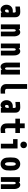

<svg xmlns="http://www.w3.org/2000/svg" viewBox="2850 -3807 967 6707"><g transform="rotate(90 3333.5 -453.5)"><path d="M416.7 -274.1H372.4Q340.5 -274.1 326.5 -255.5Q312.5 -237 312.5 -197.3Q312.5 -175.1 322.9 -160.5Q333.3 -145.8 352.9 -145.8Q375 -145.8 389 -156.9Q403 -168 408.5 -188.5Q414.1 -209 415.4 -223.3Q416.7 -237.6 416.7 -259.1ZM395.8 -677.1Q451.8 -677.1 494.1 -659.8Q536.5 -642.6 563.8 -594.4Q583.3 -559.9 583.3 -487.6V0H416.7V-34.5H410.2Q373.7 10.4 317.7 10.4Q248.7 10.4 197.3 -48.8Q145.8 -108.1 145.8 -196Q145.8 -291.7 203.1 -353.5Q224 -375.7 247.7 -389.6Q271.5 -403.6 296.5 -408.9Q321.6 -414.1 336.9 -415.4Q352.2 -416.7 373.7 -416.7H416.7V-484.4Q416.7 -497.4 405.6 -508.8Q394.5 -520.2 377 -520.2Q317.1 -520.2 208.3 -507.8V-664.7Q315.8 -677.1 395.8 -677.1Z M1103.5 -677.1Q1173.2 -677.1 1216.1 -607.4Q1231.8 -581.4 1239.9 -547.5Q1248 -513.7 1249 -491.2Q1250 -468.8 1250 -427.7V0H1083.3V-427.7Q1083.3 -480.5 1073.6 -498.7Q1061.2 -520.8 1041.7 -520.8Q1022.1 -520.8 1009.8 -498.7Q1000 -480.5 1000 -427.7V0H833.3V-666.7H1000V-626.3H1004.6Q1022.8 -649.7 1049.5 -663.4Q1076.2 -677.1 1103.5 -677.1Z M1770.2 -677.1Q1839.8 -677.1 1882.8 -607.4Q1898.4 -581.4 1906.6 -547.5Q1914.7 -513.7 1915.7 -491.2Q1916.7 -468.8 1916.7 -427.7V0H1750V-427.7Q1750 -480.5 1740.2 -498.7Q1727.9 -520.8 1708.3 -520.8Q1688.8 -520.8 1676.4 -498.7Q1666.7 -480.5 1666.7 -427.7V0H1500V-666.7H1666.7V-626.3H1671.2Q1689.5 -649.7 1716.1 -663.4Q1742.8 -677.1 1770.2 -677.1Z M2313.2 10.4Q2243.5 10.4 2200.5 -59.2Q2184.9 -85.3 2176.8 -119.1Q2168.6 -153 2167.6 -175.5Q2166.7 -197.9 2166.7 -238.9V-666.7H2333.3V-238.9Q2333.3 -186.2 2343.1 -168Q2355.5 -145.8 2375 -145.8Q2394.5 -145.8 2406.9 -168Q2416.7 -186.2 2416.7 -238.9V-666.7H2583.3V0H2416.7V-40.4H2412.1Q2393.9 -16.9 2367.2 -3.3Q2340.5 10.4 2313.2 10.4Z M3250 7.2Q3167.3 10.4 3130.2 10.4Q3035.2 10.4 2979.8 -37.8Q2957.7 -57.3 2943.7 -78.8Q2929.7 -100.3 2924.5 -124.3Q2919.3 -148.4 2918 -162.8Q2916.7 -177.1 2916.7 -200.5V-916.7H3083.3V-213.5Q3083.3 -178.4 3101.6 -162.1Q3119.8 -145.8 3166.7 -145.8Q3210.9 -145.8 3250 -149.1Z M3750 -274.1H3705.7Q3673.8 -274.1 3659.8 -255.5Q3645.8 -237 3645.8 -197.3Q3645.8 -175.1 3656.2 -160.5Q3666.7 -145.8 3686.2 -145.8Q3708.3 -145.8 3722.3 -156.9Q3736.3 -168 3741.9 -188.5Q3747.4 -209 3748.7 -223.3Q3750 -237.6 3750 -259.1ZM3729.2 -677.1Q3785.2 -677.1 3827.5 -659.8Q3869.8 -642.6 3897.1 -594.4Q3916.7 -559.9 3916.7 -487.6V0H3750V-34.5H3743.5Q3707 10.4 3651 10.4Q3582 10.4 3530.6 -48.8Q3479.2 -108.1 3479.2 -196Q3479.2 -291.7 3536.5 -353.5Q3557.3 -375.7 3581.1 -389.6Q3604.8 -403.6 3629.9 -408.9Q3654.9 -414.1 3670.2 -415.4Q3685.5 -416.7 3707 -416.7H3750V-484.4Q3750 -497.4 3738.9 -508.8Q3727.9 -520.2 3710.3 -520.2Q3650.4 -520.2 3541.7 -507.8V-664.7Q3649.1 -677.1 3729.2 -677.1Z M4625 0.7Q4555.3 10.4 4500 10.4Q4447.9 10.4 4405.3 -8.5Q4362.6 -27.3 4335.9 -59.9Q4315.1 -84.6 4304.7 -117.8Q4294.3 -151 4293 -173.2Q4291.7 -195.3 4291.7 -234.4V-506.5H4125V-666.7H4291.7V-833.3H4458.3V-666.7H4625V-506.5H4458.3V-240.9Q4458.3 -192.7 4468.4 -169.3Q4478.5 -145.8 4506.5 -145.8Q4552.7 -145.8 4625 -155.6Z M5000 0V-427.1H4839.8V-583.3H5166.7V0ZM4958.7 -879.9Q4990.9 -912.1 5041.7 -912.1Q5092.4 -912.1 5124.7 -879.9Q5156.9 -847.7 5156.9 -796.9Q5156.9 -746.1 5124.7 -713.9Q5092.4 -681.6 5041.7 -681.6Q4990.9 -681.6 4958.7 -713.9Q4926.4 -746.1 4926.4 -796.9Q4926.4 -847.7 4958.7 -879.9Z M5895.2 -572.9Q5920.6 -531.2 5929 -474.3Q5937.5 -417.3 5937.5 -333.3Q5937.5 -249.3 5929 -192.4Q5920.6 -135.4 5895.2 -93.8Q5864.6 -44.9 5816.7 -17.3Q5768.9 10.4 5708.3 10.4Q5647.8 10.4 5599.9 -17.3Q5552.1 -44.9 5521.5 -93.8Q5496.1 -135.4 5487.6 -192.4Q5479.2 -249.3 5479.2 -333.3Q5479.2 -417.3 5487.6 -474.3Q5496.1 -531.2 5521.5 -572.9Q5552.1 -621.7 5599.9 -649.4Q5647.8 -677.1 5708.3 -677.1Q5768.9 -677.1 5816.7 -649.4Q5864.6 -621.7 5895.2 -572.9ZM5658.9 -475.9Q5645.8 -440.1 5645.8 -333.3Q5645.8 -226.6 5658.9 -190.8Q5675.1 -145.8 5708.3 -145.8Q5741.5 -145.8 5757.8 -190.8Q5770.8 -226.6 5770.8 -333.3Q5770.8 -440.1 5757.8 -475.9Q5741.5 -520.8 5708.3 -520.8Q5675.1 -520.8 5658.9 -475.9Z M6436.8 -677.1Q6506.5 -677.1 6549.5 -607.4Q6565.1 -581.4 6573.2 -547.5Q6581.4 -513.7 6582.4 -491.2Q6583.3 -468.8 6583.3 -427.7V0H6416.7V-427.7Q6416.7 -480.5 6406.9 -498.7Q6394.5 -520.8 6375 -520.8Q6355.5 -520.8 6343.1 -498.7Q6333.3 -480.5 6333.3 -427.7V0H6166.7V-666.7H6333.3V-626.3H6337.9Q6356.1 -649.7 6382.8 -663.4Q6409.5 -677.1 6436.8 -677.1Z"/></g></svg>

Font: TypoPRO Monoid
Style: Bold
Weight: 700
Width: 4
Monospace: yes
Designer: Andreas Larsen (@larsenwork)
Version: Version 0.61